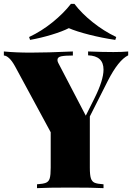

<svg xmlns="http://www.w3.org/2000/svg" viewBox="-29 -976 693 996"><path d="M636 -709V-689Q585 -664 530 -556L437 -372V-106Q437 -68 442.5 -51Q448 -34 462 -28Q476 -22 508 -20V0Q450 -3 336 -3Q217 -3 163 0V-20Q195 -22 209.5 -28Q224 -34 229 -51Q234 -68 234 -106V-290L49 -632Q33 -661 18 -674.5Q3 -688 -9 -688V-709Q53 -703 129 -703Q215 -703 349 -709V-688Q309 -688 289 -684Q269 -680 269 -665Q269 -658 273 -650L416 -376L461 -466Q508 -560 508 -615Q508 -686 428 -689V-709Q503 -706 559 -706Q606 -706 636 -709ZM574 -784 569 -769Q501 -779 434 -796Q367 -813 328 -830Q295 -813 239 -796Q183 -779 127 -769L122 -784Q186 -814 243.5 -860.5Q301 -907 339 -956H357Q393 -908 451 -861.5Q509 -815 574 -784Z"/></svg>

Font: Playfair Display SC Black
Style: Regular
Weight: 900
Designer: Claus Eggers Sørensen
Foundry: Claus Eggers Sørensen
Version: Version 1.200; ttfautohint (v1.6)